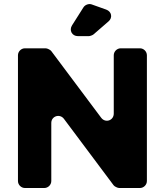

<svg xmlns="http://www.w3.org/2000/svg" viewBox="-20 -942 826 962"><path d="M512 -894 439 -920C425 -925 406 -918 398 -905L341 -815C325 -790 341 -761 370 -761H426C431 -761 445 -766 449 -770L524 -835C545 -853 540 -884 512 -894ZM716 -35V-665C716 -684 700 -700 681 -700H585C566 -700 550 -684 550 -665V-373C550 -338 508 -324 487 -352L237 -686C233 -692 217 -700 209 -700H105C86 -700 70 -684 70 -665V-35C70 -16 86 0 105 0H202C221 0 237 -16 237 -35V-326C237 -360 279 -374 300 -347L549 -14C553 -8 569 0 577 0H681C700 0 716 -16 716 -35Z"/></svg>

Font: Trueno
Style: RoundBd
Weight: 700
Designer: Julieta Ulanovsky, Jasper
Foundry: Julieta Ulanovsky, Cannot Into Space Fonts
Version: Version 3.001